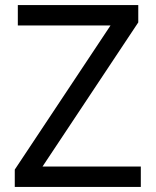

<svg xmlns="http://www.w3.org/2000/svg" viewBox="-20 -734 612 754"><path d="M533 0H38V-68L414 -634H50V-714H523V-646L147 -80H533Z"/></svg>

Font: Noto Sans
Style: Regular
Weight: 400
Designer: Monotype Design Team
Foundry: Monotype Imaging Inc.
Version: Version 2.007